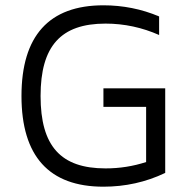

<svg xmlns="http://www.w3.org/2000/svg" viewBox="-20 -696 717 724"><path d="M370 -293H531V-85C482 -69 431 -61 378 -61C209 -61 133 -145 133 -334C133 -522 209 -607 378 -607C449 -607 517 -592 580 -564V-634C514 -662 443 -676 370 -676C165 -676 61 -561 61 -334C61 -107 165 8 370 8C452 8 530 -9 603 -44V-363H370Z"/></svg>

Font: Maven Pro
Style: Regular
Weight: 400
Designer: Joe Prince
Foundry: Joe Prince
Version: Version 1.003